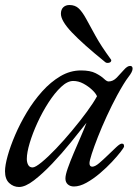

<svg xmlns="http://www.w3.org/2000/svg" viewBox="-20 -731 549 766"><path d="M499 -468Q509 -468 509 -457Q509 -445 492.5 -424Q476 -403 447 -350Q426 -311 406 -267.5Q386 -224 370.5 -184.5Q355 -145 346 -117Q337 -89 337 -80Q337 -66 348 -66Q359 -66 375.5 -80Q392 -94 410.5 -112Q429 -130 444 -144Q459 -158 466 -158Q472 -158 473.5 -154.5Q475 -151 475 -147Q475 -143 461.5 -125.5Q448 -108 426.5 -85Q405 -62 378.5 -39.5Q352 -17 325 -2Q298 13 275 13Q260 13 250.5 4.5Q241 -4 241 -19Q241 -33 250.5 -60Q260 -87 274 -120Q288 -153 302 -185Q316 -217 325 -241Q298 -207 262.5 -163Q227 -119 188.5 -78.5Q150 -38 115.5 -11.5Q81 15 56 15Q34 15 17 -0.5Q0 -16 0 -48Q0 -71 10.5 -109Q21 -147 40.5 -192.5Q60 -238 87 -283Q114 -328 148 -366Q182 -404 221 -427Q260 -450 303 -450Q340 -450 361.5 -439Q383 -428 394.5 -417Q406 -406 413 -406Q431 -406 446 -421.5Q461 -437 474.5 -452.5Q488 -468 499 -468ZM272 -408Q249 -408 223.5 -384Q198 -360 173.5 -322Q149 -284 129.5 -241.5Q110 -199 98.5 -160.5Q87 -122 87 -97Q87 -83 92.5 -73Q98 -63 110 -63Q121 -63 146.5 -84Q172 -105 203.5 -138Q235 -171 267.5 -210Q300 -249 326.5 -285Q353 -321 367 -347Q362 -359 347 -373Q332 -387 312.5 -397.5Q293 -408 272 -408ZM400 -483Q310 -556 266.5 -602Q223 -648 223 -676Q223 -693 232.5 -702Q242 -711 257 -711Q280 -711 294.5 -697Q309 -683 324 -655.5Q339 -628 361 -588Q383 -548 421 -496Q424 -493 424 -489Q422 -480 409 -480Q403 -480 400 -483Z"/></svg>

Font: Sedan
Style: Italic
Weight: 400
Italic angle: -13.8°
Designer: Sebastian Salazar
Foundry: Sebastian Salazar
Version: Version 1.100; ttfautohint (v1.8.4.7-5d5b)